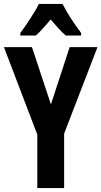

<svg xmlns="http://www.w3.org/2000/svg" viewBox="-20 -953 514 973"><path d="M297 -933H177C159 -895 113 -826 83 -786V-773H162C182 -791 208 -820 237 -854C265 -821 290 -793 313 -773H391V-786C354 -835 319 -889 297 -933ZM238 -424 142 -714H0L169 -271V0H305V-276L474 -714H333Z"/></svg>

Font: Noto Sans Devanagari ExtraCondensed
Style: Bold
Weight: 700
Width: 2
Designer: Jelle Bosma - Monotype Design Team
Foundry: Monotype Imaging Inc.
Version: Version 2.004